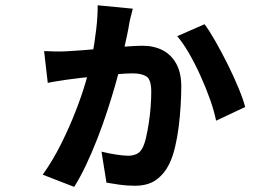

<svg xmlns="http://www.w3.org/2000/svg" viewBox="-20 -651 1040 738"><path d="M490.5 -617.6Q487.1 -602.9 483 -588.1Q478.9 -573.2 477.1 -562.3Q474.5 -544.6 468.3 -515.3Q462 -486.1 455.3 -455.6Q448.5 -425.1 443.9 -404.5Q435.9 -369.1 422.3 -321.8Q408.8 -274.5 391.3 -221.5Q373.9 -168.4 353.2 -115.5Q332.5 -62.7 310.1 -15.4Q287.6 31.9 265.1 67.3L144.2 20.5Q184 -35.7 215.2 -98.5Q246.4 -161.2 270.4 -222.7Q294.4 -284.1 309.9 -337.6Q325.3 -391.1 333 -428.1Q344 -487.7 350 -539.7Q356 -591.7 355.4 -630.7ZM766.2 -557.9Q784.7 -533.3 808.3 -491.9Q831.9 -450.5 855.4 -403.3Q878.9 -356.2 896.8 -312.8Q914.8 -269.4 922.4 -239.8L810.7 -187.1Q803.3 -223.9 787.2 -269.3Q771.2 -314.6 750.1 -360.9Q729.1 -407.2 706 -447.1Q682.9 -486.9 661.1 -511.9ZM149.5 -454.6Q173.6 -453.6 194 -453.2Q214.3 -452.8 235 -453.8Q257.6 -454.8 297.2 -457.9Q336.8 -461 381.7 -465.1Q426.6 -469.2 465.7 -472.2Q504.9 -475.2 527.6 -475.2Q571.9 -475.2 605.4 -457.8Q638.9 -440.3 657.8 -405.6Q676.8 -370.9 676.8 -318.7Q676.8 -286.7 674.4 -246.3Q672.1 -205.8 666.9 -164.3Q661.7 -122.7 652.8 -85.3Q643.9 -47.9 630.5 -20.7Q612.5 16.3 581.1 39.7Q549.7 63 498 63Q466.7 63 437.1 58.6Q407.4 54.2 389.2 51L370.2 -68.1Q397.6 -61.2 426.6 -56.8Q455.5 -52.4 473.4 -52.4Q488.7 -52.4 503.1 -58.2Q517.6 -63.9 526.5 -80.2Q535 -94.8 541.1 -121.2Q547.3 -147.6 552.1 -179.4Q557 -211.2 559.2 -242.6Q561.4 -274 561.4 -297.5Q561.4 -345.3 542.9 -357.1Q524.4 -369 489.1 -369Q467.9 -369 433.3 -366.1Q398.7 -363.2 360.3 -359.2Q321.9 -355.2 288.5 -351.3Q255.2 -347.4 236.6 -344.7Q220.8 -342.1 200 -339Q179.3 -336 163.6 -332.4Z"/></svg>

Font: Noto Sans JP
Style: Regular
Weight: 100
Designer: Ryoko NISHIZUKA 西塚涼子 (kana, bopomofo & ideographs); Paul D. Hunt (Latin, Greek & Cyrillic); Sandoll Communications 산돌커뮤니
Foundry: Adobe
Version: Version 2.004;hotconv 1.0.118;makeotfexe 2.5.65603